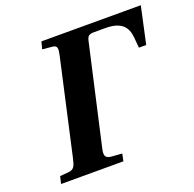

<svg xmlns="http://www.w3.org/2000/svg" viewBox="-123 -818 954 944"><g transform="rotate(-20 354.5 -346.0)"><path d="M40 0H366L374 -38L319 -42C287 -45 282 -59 290 -95L408 -617C413 -639 422 -646 447 -646H507C592 -646 619 -609 624 -554L629 -499H667L709 -692H189L179 -654L230 -649C258 -647 257 -630 249 -594L138 -98C130 -62 123 -44 94 -42L49 -38Z"/></g></svg>

Font: Heuristica
Style: Bold Italic
Weight: 700
Italic angle: -13°
Version: Version 1.0.1